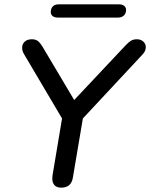

<svg xmlns="http://www.w3.org/2000/svg" viewBox="-20 -858 692 885"><path d="M221 -35Q221 -44 222 -49L266 -312L91 -608Q82 -623 82 -638Q82 -655 94 -666Q106 -677 127 -677Q144 -677 154.5 -669Q165 -661 177 -641L322 -397L558 -648Q573 -664 584 -670.5Q595 -677 611 -677Q629 -677 640.5 -666.5Q652 -656 652 -641Q652 -623 638 -608L362 -312L316 -40Q309 7 262 7Q242 7 231.5 -4Q221 -15 221 -35ZM214 -802Q214 -819 223.5 -828.5Q233 -838 250 -838H528Q544 -838 552.5 -831Q561 -824 561 -812Q561 -796 551 -786.5Q541 -777 524 -777H247Q231 -777 222.5 -784Q214 -791 214 -802Z"/></svg>

Font: SN Pro
Style: Italic
Weight: 400
Italic angle: -9°
Designer: Tobias Whetton
Foundry: Supernotes
Version: Version 1.003